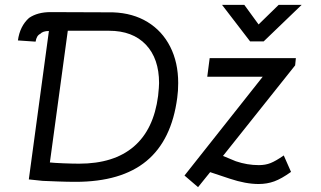

<svg xmlns="http://www.w3.org/2000/svg" viewBox="-20 -742 1326 793"><path d="M156 5 99 -1 182 -614Q157 -614 146 -602Q131 -595 127 -570L54 -575Q62 -634 100 -668Q135 -692 189 -692L447 -691Q529 -688 589.5 -651Q650 -614 683 -549Q716 -484 716 -399Q716 -366 712 -338Q689 -163 585 -77Q481 9 292 9Q259 9 218.5 7.5Q178 6 156 5ZM633 -346Q637 -384 637 -399Q637 -500 582.5 -557.5Q528 -615 430 -615H260L186 -71Q205 -69 242.5 -67.5Q280 -66 307 -66Q450 -66 532.5 -136.5Q615 -207 633 -346ZM1065 -425H836L846 -502H1202L1199 -472L901 -98L954 -76Q1001 -60 1049 -60Q1076 -60 1097.5 -68.5Q1119 -77 1152 -100L1182 -32Q1143 -4 1113 7Q1083 18 1048 18Q995 18 929 -4L848 -31L798 31L742 -17ZM897 -722H989L1048 -641L1131 -722H1226L1069 -571H1013Z"/></svg>

Font: Bellota
Style: Bold Italic
Weight: 700
Italic angle: -7.5°
Designer: Kemie Guaida
Foundry: Kemie Guaida
Version: Version 4.001